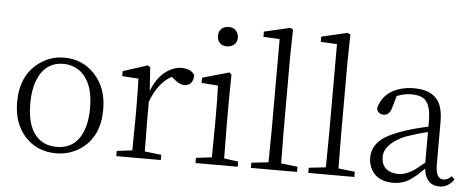

<svg xmlns="http://www.w3.org/2000/svg" viewBox="-52 -934 2654 1078"><g transform="rotate(5 1274.5 -395.0)"><path d="M293.9 13.7Q184.6 13.7 116.2 -63.5Q51.8 -136.7 51.8 -253.9Q51.8 -403.3 151.4 -477.5Q214.8 -525.4 293.9 -525.4Q398.4 -525.4 467.8 -450.2Q537.1 -375 537.1 -253.9Q537.1 -101.6 433.6 -29.3Q371.1 13.7 293.9 13.7ZM293.9 -22.5Q401.4 -22.5 442.4 -127.9Q462.9 -181.6 462.9 -253.9Q462.9 -409.2 377.9 -465.8Q340.8 -490.2 293.9 -490.2Q187.5 -490.2 146.5 -381.8Q126 -328.1 126 -253.9Q126 -82 225.6 -36.1Q256.8 -22.5 293.9 -22.5Z M779.3 -512.7 788.1 -380.9Q825.2 -477.5 897.5 -511.7Q925.8 -525.4 954.1 -525.4Q1006.8 -525.4 1027.3 -494.1Q1028.3 -492.2 1029.3 -490.2Q1027.3 -431.6 977.5 -430.7Q948.2 -431.6 917 -460.9L904.3 -470.7Q829.1 -429.7 788.1 -320.3V-226.6Q788.1 -151.4 790 -40L883.8 -29.3V0H632.8V-29.3L719.7 -40Q721.7 -149.4 721.7 -226.6V-281.2Q721.7 -373 718.8 -444.3L627 -450.2V-478.5L765.6 -523.4Z M1198.2 -668Q1160.2 -668 1146.5 -700.2Q1142.6 -710 1142.6 -721.7Q1142.6 -761.7 1177.7 -774.4Q1188.5 -777.3 1198.2 -777.3Q1237.3 -777.3 1251 -744.1Q1254.9 -733.4 1254.9 -721.7Q1254.9 -684.6 1219.7 -671.9Q1209 -668 1198.2 -668ZM1237.3 -40 1317.4 -29.3V0H1079.1V-29.3L1168 -40Q1169.9 -149.4 1169.9 -226.6V-282.2Q1169.9 -366.2 1167 -444.3L1074.2 -451.2V-480.5L1224.6 -523.4L1237.3 -512.7L1235.4 -376V-226.6Q1235.4 -149.4 1237.3 -40Z M1558.6 -40 1651.4 -29.3V0H1391.6V-29.3L1487.3 -40Q1489.3 -157.2 1489.3 -226.6V-734.4L1397.5 -739.3V-768.6L1543.9 -802.7L1559.6 -794.9L1556.6 -640.6V-226.6Q1556.6 -156.2 1558.6 -40Z M1881.8 -40 1974.6 -29.3V0H1714.8V-29.3L1810.5 -40Q1812.5 -157.2 1812.5 -226.6V-734.4L1720.7 -739.3V-768.6L1867.2 -802.7L1882.8 -794.9L1879.9 -640.6V-226.6Q1879.9 -156.2 1881.8 -40Z M2364.3 -115.2V-287.1Q2305.7 -273.4 2241.2 -251Q2125 -201.2 2123 -127.9Q2123 -54.7 2191.4 -41Q2204.1 -38.1 2218.8 -38.1Q2267.6 -38.1 2324.2 -82Q2341.8 -95.7 2364.3 -115.2ZM2519.5 -51.8 2536.1 -34.2Q2502.9 11.7 2454.1 11.7Q2385.7 11.7 2369.1 -63.5Q2367.2 -72.3 2366.2 -81.1Q2298.8 -11.7 2252.9 3.9Q2225.6 13.7 2193.4 13.7Q2108.4 13.7 2072.3 -45.9Q2053.7 -77.1 2053.7 -117.2Q2053.7 -192.4 2131.8 -239.3Q2168.9 -260.7 2225.6 -280.3Q2293 -302.7 2364.3 -317.4V-349.6Q2364.3 -452.1 2317.4 -477.5Q2293 -490.2 2251 -490.2Q2214.8 -490.2 2171.9 -473.6L2151.4 -402.3Q2139.6 -363.3 2107.4 -362.3Q2072.3 -364.3 2068.4 -396.5Q2091.8 -487.3 2190.4 -515.6Q2225.6 -525.4 2265.6 -525.4Q2388.7 -525.4 2418.9 -433.6Q2429.7 -398.4 2429.7 -349.6V-112.3Q2429.7 -37.1 2464.8 -30.3Q2469.7 -29.3 2475.6 -29.3Q2498 -30.3 2519.5 -51.8Z"/></g></svg>

Font: GenYoMin JP Light
Style: Regular
Weight: 300
Version: Version 1.001;PS 1;hotconv 16.6.51;makeotf.lib2.5.65220 DEVE